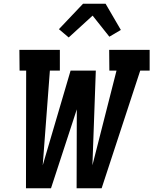

<svg xmlns="http://www.w3.org/2000/svg" viewBox="-20 -1000 815 1020"><path d="M118 0 119 -625H84L83 -735H298V-625H245L207 -122L355 -625H489L471 -122L599 -625H561L560 -735H775V-625H725L520 0H387L388 -419L251 0ZM345 -801 293 -845 421 -980H541L622 -841L561 -805L472 -917Z"/></svg>

Font: Iosevka Etoile Extrabold
Style: Italic
Weight: 800
Italic angle: -9°
Designer: Belleve Invis
Foundry: Belleve Invis
Version: Version 22.1.2; ttfautohint (v1.8.4)